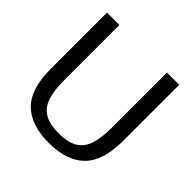

<svg xmlns="http://www.w3.org/2000/svg" viewBox="-187 -874 1046 1046"><g transform="rotate(45 336.0 -351.5)"><path d="M333.5 11.7Q198.7 11.7 128.2 -56.9Q57.6 -125.5 57.6 -279.8V-714.8H152.8V-288.1Q152.8 -216.3 167.7 -166Q182.6 -115.7 222.4 -89.6Q262.2 -63.5 336.4 -63.5Q410.6 -63.5 450.2 -89.6Q489.7 -115.7 504.6 -166Q519.5 -216.3 519.5 -288.1V-714.8H613.8V-283.2Q613.8 -129.4 543.7 -58.8Q473.6 11.7 333.5 11.7Z"/></g></svg>

Font: Pontano Sans Medium
Style: Regular
Weight: 500
Designer: Vernon Adams
Foundry: Vernon Adams
Version: Version 2.001